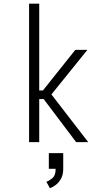

<svg xmlns="http://www.w3.org/2000/svg" viewBox="-20 -770 590 1040"><path d="M137.5 0V-750H192.5V-280H212.5L388 -500H453.5L258.5 -258.5L458 0H392.5L216.5 -233.5H192.5V0ZM244.5 144.5V59.5H322.5V144.5Q322.5 177.5 309.8 199.2Q297 221 280.2 233Q263.5 245 250.5 249.5L231 214.5Q244 210.5 262.8 195.8Q281.5 181 281.5 144.5Z"/></svg>

Font: Trispace SemiCondensed ExtraLight
Style: Regular
Weight: 200
Width: 4
Designer: Tyler Finck
Foundry: Etcetera Type Company
Version: Version 1.210; ttfautohint (v1.8.3)